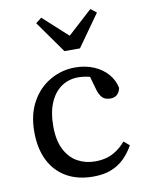

<svg xmlns="http://www.w3.org/2000/svg" viewBox="-85 -805 669 878"><g transform="rotate(-10 249.5 -365.5)"><path d="M277 13Q205 13 153 -17Q101 -47 73.5 -102.5Q46 -158 46 -235Q46 -315 78 -373Q110 -431 164 -462Q218 -493 280 -493Q328 -493 367 -476.5Q406 -460 431 -431Q456 -402 463 -366Q459 -347 447.5 -336Q436 -325 416 -325Q390 -325 377.5 -339.5Q365 -354 359 -375L334 -463L385 -421Q361 -434 336 -440Q311 -446 286 -446Q243 -446 209 -423Q175 -400 155.5 -355Q136 -310 136 -245Q136 -179 158 -136.5Q180 -94 216.5 -74Q253 -54 298 -54Q326 -54 350 -60.5Q374 -67 396.5 -82Q419 -97 440 -121L466 -99Q447 -65 421.5 -40Q396 -15 361 -1Q326 13 277 13ZM168 -744 325 -601H239L396 -744L423 -723L318 -575H246L141 -723Z"/></g></svg>

Font: Source Serif 4 18pt
Style: Regular
Weight: 400
Designer: Frank Grießhammer
Foundry: Adobe Systems Incorporated
Version: Version 4.004;hotconv 1.0.116;makeotfexe 2.5.65601